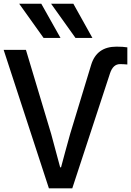

<svg xmlns="http://www.w3.org/2000/svg" viewBox="-20 -1032 718 1052"><path d="M0 -758.8H122.1L260.7 -296.9Q269.5 -264.6 287.1 -198.7Q304.7 -132.8 309.6 -115.2H314.5Q316.4 -123 336.9 -198.7Q357.4 -274.4 364.3 -297.9L479.5 -676.8Q509.8 -776.4 618.2 -776.4Q654.3 -776.4 677.7 -772.5V-678.7Q654.3 -680.7 637.7 -680.7Q599.6 -680.7 583 -630.9L376 0H248ZM85 -1011.7H206.1L311.5 -824.2H218.8ZM259.8 -1011.7H381.8L486.3 -824.2H393.6Z"/></svg>

Font: Gothic A1 SemiBold
Style: Regular
Weight: 600
Version: Version 2.50